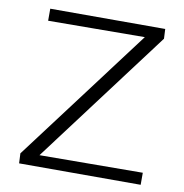

<svg xmlns="http://www.w3.org/2000/svg" viewBox="-76 -730 766 801"><g transform="rotate(10 307.5 -329.0)"><path d="M57 0 55 -42 514 -652 541 -610 73 -607V-658H560L562 -617L103 -6L78 -48L572 -51V0Z"/></g></svg>

Font: Ysabeau Office Light
Style: Regular
Weight: 300
Designer: Christian Thalmann (Catharsis Fonts)
Version: Version 2.001;gftools[0.9.30]; featfreeze: tnum,lnum,ss02